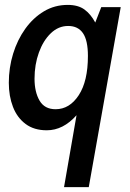

<svg xmlns="http://www.w3.org/2000/svg" viewBox="-20 -522 530 784"><path d="M241.5 242 292.5 -51.5Q238 10 171 10Q119 10 84.5 -15.8Q50 -41.5 33 -85.5Q16 -129.5 16 -184Q16 -245.5 33.5 -302.5Q51 -359.5 83.2 -404.5Q115.5 -449.5 159.5 -475.8Q203.5 -502 256.5 -502Q299 -502 324.8 -483.2Q350.5 -464.5 369 -430L393.5 -493H473L342.5 242ZM207 -76Q264 -76 301.5 -133.2Q339 -190.5 339 -293.5Q339 -357 318.8 -386.5Q298.5 -416 258.5 -416Q218.5 -416 187.5 -386.2Q156.5 -356.5 138.8 -307.5Q121 -258.5 121 -200.5Q121 -146.5 141.5 -111.2Q162 -76 207 -76Z"/></svg>

Font: Cabin Condensed Medium
Style: Italic
Weight: 500
Width: 3
Italic angle: -10°
Designer: Pablo Impallari
Foundry: Pablo Impallari. http://www.impallari.com Igino Marini. http://www.ikern.com
Version: Version 3.001; ttfautohint (v1.8.3)